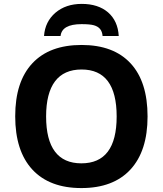

<svg xmlns="http://www.w3.org/2000/svg" viewBox="-20 -956 836 986"><path d="M291 -771C295.4 -811.5 331.1 -832 398.9 -832C427.7 -832 448.7 -830.1 462.4 -826.2C489.3 -818.4 504.4 -801.8 506.8 -771H589.8C586.9 -822.8 568.4 -863.3 534.7 -892.6C501 -921.4 456.1 -936 399.9 -936C345.2 -936 300.3 -920.9 264.6 -890.6C229 -859.9 209.5 -820.3 206.1 -771ZM737.8 -357.9C737.8 -476.6 709 -567.4 650.9 -630.4C592.8 -693.4 508.8 -725.1 398.9 -725.1C289.1 -725.1 205.1 -693.8 146.5 -631.3C87.4 -568.4 58.1 -477.5 58.1 -358.9C58.1 -240.2 87.4 -148.9 146 -85.4C204.6 -22 288.6 9.8 397.9 9.8C507.3 9.8 591.3 -22 649.9 -85.4C708.5 -148.9 737.8 -239.7 737.8 -357.9ZM216.8 -357.9C216.8 -517.6 278.3 -599.1 398.9 -599.1C519 -599.1 579.1 -518.6 579.1 -357.9C579.1 -197.3 518.6 -117.2 397.9 -117.2C277.3 -117.2 216.8 -198.2 216.8 -357.9Z"/></svg>

Font: Noto Reveo Sans
Style: Bold
Weight: 700
Designer: Monotype Design team
Foundry: Monotype Imaging Inc.
Version: Version 1.04